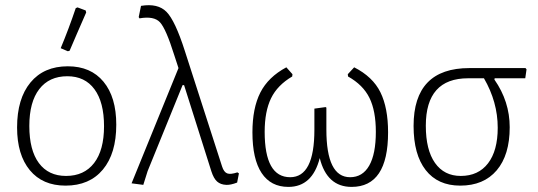

<svg xmlns="http://www.w3.org/2000/svg" viewBox="-20 -722 2109 753"><path d="M277 -690 284 -693 316 -681 318 -673Q305 -643 282 -590.5Q259 -538 253 -523L246 -521L218 -533Q249 -607 277 -690ZM246 -462Q336 -462 386 -401.5Q436 -341 436 -233Q436 -120 383.5 -57Q331 6 237 6Q147 6 97 -54.5Q47 -115 47 -222Q47 -335 99.5 -398.5Q152 -462 246 -462ZM244 -423Q173 -423 134 -372.5Q95 -322 95 -228Q95 -133 132.5 -82.5Q170 -32 239 -32Q310 -32 349 -82.5Q388 -133 388 -227Q388 -321 350.5 -372Q313 -423 244 -423Z M542 3 496 -3 680 -455 663 -507Q631 -609 607.5 -634.5Q584 -660 527 -650L524 -655L533 -699Q599 -710 633 -675.5Q667 -641 705 -522L851 -69Q858 -47 871 -42Q884 -37 911 -46L917 -42L910 -6Q884 4 867 3Q845 2 831.5 -10Q818 -22 809 -50L702 -388H696L559 -51Z M1111 11Q1042 11 1006 -43.5Q970 -98 970 -203Q970 -298 1001 -359Q1032 -420 1103 -458L1127 -431L1126 -422Q1068 -388 1043 -336.5Q1018 -285 1018 -205Q1018 -27 1118 -27Q1213 -27 1213 -213V-296L1257 -302L1260 -300V-214Q1260 -27 1353 -27Q1402 -27 1428 -72.5Q1454 -118 1454 -205Q1454 -287 1429 -338Q1404 -389 1345 -422L1344 -431L1369 -458Q1442 -421 1472 -360Q1502 -299 1502 -203Q1502 11 1359 11Q1262 11 1234 -102Q1205 11 1111 11Z M1785 6Q1697 6 1649.5 -55Q1602 -116 1602 -228Q1602 -455 1821 -455H2041L2045 -450L2040 -415H1920L1919 -410Q1979 -324 1979 -223Q1979 -114 1928 -54Q1877 6 1785 6ZM1787 -32Q1856 -32 1894 -81.5Q1932 -131 1932 -221Q1932 -322 1878 -415H1816Q1650 -415 1650 -229Q1650 -134 1686 -83Q1722 -32 1787 -32Z"/></svg>

Font: Alegreya Sans SC Light
Style: Regular
Weight: 300
Designer: Juan Pablo del Peral
Foundry: Huerta Tipografica
Version: Version 2.007